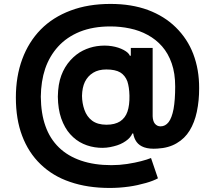

<svg xmlns="http://www.w3.org/2000/svg" viewBox="-20 -744 1070 974"><path d="M536.6 209.5Q423.8 209.5 335 178.7Q248 149.4 185.5 88.9Q124.5 30.3 92.3 -55.2Q60.5 -138.7 60.5 -249.5Q60.5 -356.4 92.8 -443.8Q125 -531.2 186.5 -594.2Q248 -656.7 337.9 -690.4Q426.8 -724.1 541 -724.1Q647 -724.1 730.5 -693.4Q814 -662.1 871.6 -605.5Q931.2 -546.9 960.4 -470.2Q990.7 -390.6 990.2 -296.9Q990.7 -234.9 978.5 -176.8Q966.8 -122.1 941.9 -81.5Q917.5 -41.5 876.5 -17.6Q835.9 6.8 778.3 9.8Q738.3 12.7 711.4 3.4Q686.5 -5.4 672.9 -23.9Q659.7 -42.5 655.8 -66.9H651.4Q642.1 -44.9 617.7 -28.3Q592.3 -10.3 557.6 -2Q519.5 8.3 481.4 5.4Q439 2.4 402.3 -14.2Q365.2 -30.8 335.9 -63.5Q308.1 -94.2 290.5 -143.6Q274.4 -189.9 273.4 -253.4Q274.4 -317.4 291 -361.3Q307.1 -404.8 336.9 -438Q366.2 -470.2 400.4 -487.3Q435.1 -504.4 471.2 -509.8Q511.7 -515.6 547.4 -509.8Q581.5 -504.4 607.9 -490.2Q632.8 -476.6 638.7 -461.4H643.6V-501H754.4V-154.3Q755.4 -129.4 765.6 -116.7Q776.9 -103 794.4 -103Q818.8 -103 835.4 -124.5Q851.6 -145.5 860.4 -190.9Q868.7 -236.8 868.7 -305.2Q868.7 -372.1 851.1 -422.4Q833.5 -473.1 802.2 -508.8Q771.5 -543.9 729 -566.9Q688 -589.4 639.2 -599.6Q590.8 -609.9 539.6 -609.9Q452.1 -609.9 384.8 -583Q318.4 -555.7 274.9 -507.8Q231 -459.5 209 -395Q188 -332 187 -253.4Q188 -167.5 210.4 -105Q232.9 -40.5 279.3 4.4Q324.2 47.9 391.1 70.8Q458.5 93.8 544.9 93.8Q585.9 93.8 624.5 87.9Q668 81.1 695.3 73.7Q727.5 65.4 746.1 57.6L781.2 160.6Q758.3 173.3 720.7 184.1Q676.3 196.8 634.8 202.6Q585.4 209.5 536.6 209.5ZM520 -111.3Q562.5 -111.3 589.4 -128.4Q615.7 -146 626.5 -177.7Q637.7 -210 636.7 -258.8Q635.7 -302.2 626 -331.5Q614.7 -361.3 590.3 -376.5Q564.9 -391.6 519.5 -391.6Q479.5 -391.6 452.6 -375Q425.3 -358.4 410.6 -328.6Q397 -300.3 396 -257.8Q396.5 -220.2 408.2 -187Q420.4 -152.3 446.8 -132.3Q474.6 -111.3 520 -111.3Z"/></svg>

Font: My Font
Style: Bold
Weight: 500
Designer: Rasmus Andersson
Foundry: rsms
Version: Version 0.001